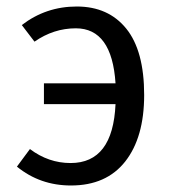

<svg xmlns="http://www.w3.org/2000/svg" viewBox="-20 -558 522 590"><path d="M216 -538Q313 -538 368 -470Q423 -402 423 -266Q423 -136 365 -62Q307 12 198 12Q103 12 32 -46L72 -100Q129 -57 197 -57Q327 -57 335 -238H115V-302H335Q324 -471 213 -471Q145 -471 86 -430L47 -481Q121 -538 216 -538Z"/></svg>

Font: FiraGO Book
Style: Regular
Weight: 350
Designer: bBox Type
Foundry: bBox Type GmbH
Version: Version 1.001;PS 001.001;hotconv 1.0.88;makeotf.lib2.5.64775